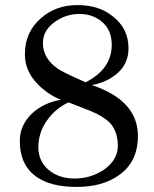

<svg xmlns="http://www.w3.org/2000/svg" viewBox="-20 -723 608 756"><path d="M523 -188Q523 -85 448 -33Q384 13 281 13Q178 13 122 -28Q58 -74 58 -168Q58 -232 109 -279Q156 -320 220 -330Q161 -354 119.5 -401.5Q78 -449 78 -509Q78 -597 141 -651Q199 -703 285 -703Q371 -703 425 -658Q486 -610 486 -533Q486 -475 445.5 -437.5Q405 -400 342 -388Q523 -327 523 -188ZM420 -547Q420 -603 383.5 -635.5Q347 -668 292.5 -668Q238 -668 193.5 -635Q149 -602 149 -554Q149 -493 207 -453Q222 -441 317 -399Q420 -451 420 -547ZM388 -54Q444 -93 444 -148.5Q444 -204 414 -238Q389 -264 339 -285L250 -320Q198 -296 164.5 -248Q131 -200 131 -144Q131 -88 171.5 -54Q212 -20 274 -20Q336 -20 388 -54Z"/></svg>

Font: GFS Didot
Style: Regular
Weight: 400
Designer: Takis Katsoulidis and George D. Matthiopoulos
Foundry: Takis Katsoulidis and George D. Matthiopoulos
Version: Version 1.0